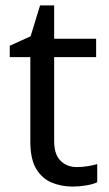

<svg xmlns="http://www.w3.org/2000/svg" viewBox="-20 -679 401 709"><path d="M264 -62Q284 -62 305 -65.5Q326 -69 339 -73V-6Q325 1 299 5.5Q273 10 249 10Q207 10 171.5 -4.5Q136 -19 114 -55Q92 -91 92 -156V-468H16V-510L93 -545L128 -659H180V-536H335V-468H180V-158Q180 -109 203.5 -85.5Q227 -62 264 -62Z"/></svg>

Font: lgurmukhi25
Style: Book
Weight: 400
Designer: Jelle Bosma - Monotype Design Team
Foundry: Monotype Imaging Inc.
Version: Version 2.003